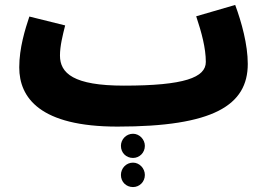

<svg xmlns="http://www.w3.org/2000/svg" viewBox="-20 -492 1077 778"><path d="M456 21C844 21 984 -65 984 -233C984 -311 959 -402 933 -472L775 -426C797 -360 814 -297 814 -241C814 -178 727 -145 482 -145C278 -145 223 -195 223 -267C223 -306 234 -349 244 -389L99 -425C82 -374 58 -298 58 -219C58 -96 142 21 456 21ZM519 148C545 148 567 127 567 99C567 73 545 50 519 50C491 50 470 73 470 99C470 127 491 148 519 148ZM519 266C545 266 567 245 567 217C567 190 545 167 519 167C491 167 470 190 470 217C470 245 491 266 519 266Z"/></svg>

Font: Noto Sans Arabic UI SmCn Bk
Style: Regular
Weight: 900
Width: 4
Designer: Monotype Design Team, Nadine Chahine and Nizar Qandah
Foundry: Monotype Imaging Inc.
Version: Version 2.010